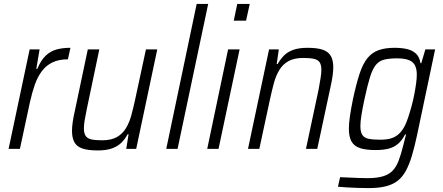

<svg xmlns="http://www.w3.org/2000/svg" viewBox="-20 -763 2272 984"><path d="M24 0 132 -510H183L166 -410H171Q190 -455 214.5 -478Q239 -501 270 -509.5Q301 -518 341 -518L328 -459Q282 -459 249.5 -443.5Q217 -428 195 -399Q173 -370 159 -330.5Q145 -291 134 -242L82 0Z M481 8Q431 8 402 -2Q373 -12 361 -34.5Q349 -57 349 -92Q349 -111 352.5 -136.5Q356 -162 363 -192L430 -510H489L425 -205Q418 -172 414 -147.5Q410 -123 410 -105Q410 -80 419 -66.5Q428 -53 448.5 -48.5Q469 -44 503 -44Q550 -44 579 -60.5Q608 -77 625.5 -106Q643 -135 653 -172Q663 -209 672 -250L728 -510H786L678 0H627L639 -75H634Q622 -52 603.5 -33Q585 -14 555.5 -3Q526 8 481 8Z M832 0 988 -743H1047L890 0Z M1178 -657 1196 -743H1260L1241 -657ZM1042 0 1149 -510H1208L1100 0Z M1251 0 1359 -510H1409L1398 -435H1403Q1416 -458 1434 -477Q1452 -496 1481.5 -507Q1511 -518 1556 -518Q1606 -518 1634.5 -508Q1663 -498 1675.5 -476Q1688 -454 1688 -419Q1688 -399 1684.5 -374Q1681 -349 1674 -318L1606 0H1548L1613 -305Q1619 -338 1623 -363Q1627 -388 1627 -405Q1627 -431 1618 -444Q1609 -457 1588.5 -461.5Q1568 -466 1534 -466Q1487 -466 1458 -449.5Q1429 -433 1411.5 -404Q1394 -375 1384 -338Q1374 -301 1365 -260L1309 0Z M1869 201Q1843 201 1814 200Q1785 199 1758.5 197.5Q1732 196 1712 194L1723 145Q1745 146 1769 147Q1793 148 1817 149Q1841 150 1862 150Q1912 150 1943 140.5Q1974 131 1992.5 111.5Q2011 92 2023 60.5Q2035 29 2046 -15Q2049 -28 2053.5 -45Q2058 -62 2061 -74H2056Q2041 -44 2020 -26Q1999 -8 1971 -1Q1943 6 1905 6Q1857 6 1826.5 -3.5Q1796 -13 1782 -37Q1768 -61 1768 -103Q1768 -131 1773.5 -168.5Q1779 -206 1789 -255Q1806 -334 1823 -385.5Q1840 -437 1863.5 -465.5Q1887 -494 1920.5 -506Q1954 -518 2002 -518Q2038 -518 2066 -511.5Q2094 -505 2112 -488Q2130 -471 2135 -439H2139L2160 -510H2210L2118 -73Q2105 -12 2091.5 33.5Q2078 79 2060.5 111.5Q2043 144 2018 163.5Q1993 183 1956.5 192Q1920 201 1869 201ZM1929 -47Q1962 -47 1984.5 -54Q2007 -61 2023.5 -76Q2040 -91 2053 -115Q2062 -132 2071 -158.5Q2080 -185 2088.5 -216Q2097 -247 2103 -278Q2109 -309 2112.5 -335Q2116 -361 2116 -377Q2117 -425 2093.5 -444.5Q2070 -464 2016 -464Q1976 -464 1949.5 -457.5Q1923 -451 1906 -430Q1889 -409 1876 -367Q1863 -325 1848 -255Q1838 -208 1832.5 -174Q1827 -140 1827 -117Q1827 -87 1837 -71.5Q1847 -56 1870 -51.5Q1893 -47 1929 -47Z"/></svg>

Font: Saira SemiCondensed Light
Style: Italic
Weight: 300
Width: 4
Italic angle: -12°
Designer: Hector Gatti with collaboration of the Omnibus-Type team
Foundry: Omnibus-Type
Version: Version 1.101